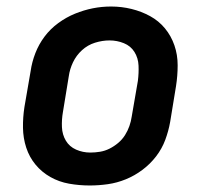

<svg xmlns="http://www.w3.org/2000/svg" viewBox="-20 -561 640 589"><path d="M255 8Q223 8 192 2.5Q161 -3 134.5 -18Q108 -33 89 -56Q70 -79 60.5 -108Q51 -137 50.5 -169Q50 -201 55 -233L74 -343Q78 -371 88.5 -398Q99 -425 116.5 -448.5Q134 -472 158.5 -490Q183 -508 210 -519Q237 -530 264.5 -535.5Q292 -541 321 -541Q353 -541 383.5 -533.5Q414 -526 440.5 -511.5Q467 -497 486 -474Q505 -451 515 -422Q525 -393 525 -361Q525 -329 520 -297L502 -187Q497 -159 487 -132Q477 -105 459 -81.5Q441 -58 417 -40Q393 -22 366 -11Q339 0 311 4Q283 8 255 8ZM257 -93Q272 -93 287 -95.5Q302 -98 316 -105Q330 -112 342.5 -122.5Q355 -133 363.5 -146.5Q372 -160 377 -174.5Q382 -189 384 -203L403 -313Q406 -337 405 -360Q404 -383 392.5 -401.5Q381 -420 360 -428.5Q339 -437 316 -437Q294 -437 271.5 -430Q249 -423 231.5 -407Q214 -391 204 -370Q194 -349 191 -327L173 -217Q169 -194 170 -171Q171 -148 182 -129.5Q193 -111 213.5 -102Q234 -93 257 -93Z"/></svg>

Font: Iosevka Curly Extended Oblique
Style: Bold
Weight: 700
Width: 7
Italic angle: -9°
Monospace: yes
Designer: Belleve Invis
Foundry: Belleve Invis
Version: Version 11.1.0; ttfautohint (v1.8.3)